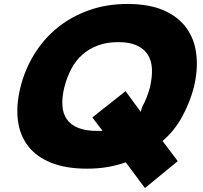

<svg xmlns="http://www.w3.org/2000/svg" viewBox="-20 -840 1025 971"><path d="M879 -25 713 111 616 -19Q574 -4 525 4.5Q476 13 420 13Q313 13 238.5 -17Q164 -47 122 -101.5Q80 -156 70.5 -231.5Q61 -307 83 -397Q105 -487 152.5 -564.5Q200 -642 269 -698.5Q338 -755 428 -787.5Q518 -820 625 -820Q733 -820 807 -788Q881 -756 922.5 -699Q964 -642 973 -564.5Q982 -487 960 -397Q940 -321 901 -249.5Q862 -178 802 -127ZM738 -397Q750 -448 748.5 -490Q747 -532 728 -562.5Q709 -593 672.5 -610Q636 -627 578 -627Q521 -627 476 -610.5Q431 -594 397 -564Q363 -534 340.5 -491.5Q318 -449 305 -397Q293 -347 295.5 -306.5Q298 -266 317.5 -237.5Q337 -209 375 -193.5Q413 -178 470 -178H499L447 -246L615 -379L692 -274L698 -297Q712 -323 721.5 -347Q731 -371 738 -397Z"/></svg>

Font: TypoPRO Sinkin Sans
Style: 900 X Black Italic
Weight: 950
Italic angle: -112°
Designer: Keith Bates
Foundry: K-Type
Version: Sinkin Sans (version 1.0)  by Keith Bates   •   © 2014   www